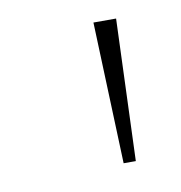

<svg xmlns="http://www.w3.org/2000/svg" viewBox="-42 -747 300 318"><g transform="rotate(-10 108.0 -588.0)"><path d="M133.8 -707H171.9L163.1 -468.8H142.6Z"/></g></svg>

Font: Pretendard JP Thin
Style: Regular
Weight: 100
Designer: Base glyphs from Inter by Rasmus Andersson; Hangeul glyphs from Noto Sans CJK(Source Han Sans) by Jang Soo-young and Kan
Foundry: Kil Hyung-jin
Version: Version 1.309